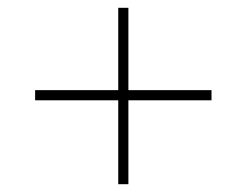

<svg xmlns="http://www.w3.org/2000/svg" viewBox="-20 -566 632 492"><path d="M283 -309H70V-335H283V-546H309V-335H522V-309H309V-94H283Z"/></svg>

Font: Noto Sans Bengali UI Thin
Style: Regular
Weight: 100
Designer: Jelle Bosma - Monotype Design Team
Foundry: Monotype Imaging Inc.
Version: Version 2.003; ttfautohint (v1.8.4.7-5d5b)